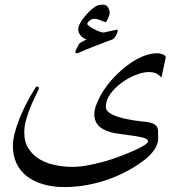

<svg xmlns="http://www.w3.org/2000/svg" viewBox="-20 -633 768 807"><path d="M658.7 -307.6Q647.9 -317.9 637.2 -324Q626.5 -330.1 604.5 -330.1Q581.1 -330.1 550.3 -317.9Q519.5 -305.7 491.5 -285.4Q463.4 -265.1 444.1 -238.5Q424.8 -211.9 424.8 -183.6Q424.8 -169.4 439.2 -159.4Q453.6 -149.4 473.4 -142.8Q493.2 -136.2 512.7 -132.6Q532.2 -128.9 542.5 -127Q559.1 -124.5 573.7 -123Q588.4 -121.6 600.3 -119.9Q612.3 -118.2 621.3 -114.5Q630.4 -110.8 636.2 -104.5Q643.6 -97.2 644.3 -83Q645 -68.8 645 -50.3Q645 -29.8 630.4 -6.6Q615.7 16.6 591.8 35.6Q561.5 59.6 523.4 81.1Q485.4 102.5 441.4 118.7Q397.5 134.8 349.1 144Q300.8 153.3 250.5 153.3Q202.1 153.3 162.4 141.8Q122.6 130.4 93.8 108.4Q64.9 86.4 49.6 54.2Q34.2 22 34.2 -20Q34.2 -43.9 41.3 -71.5Q48.3 -99.1 59.1 -127Q69.8 -154.8 82.3 -180.4Q94.7 -206.1 106 -225.8Q117.2 -245.6 124.8 -257.6Q132.3 -269.5 133.3 -269.5Q143.6 -269.5 143.6 -261.7Q143.6 -258.3 134 -239.7Q124.5 -221.2 112.8 -194.3Q101.1 -167.5 91.6 -136.2Q82 -105 82 -76.7Q82 -34.7 101.1 -6.6Q120.1 21.5 149.4 38.1Q178.7 54.7 214.6 61.5Q250.5 68.4 284.7 68.4Q313.5 68.4 348.4 62Q383.3 55.7 418.9 45.7Q454.6 35.6 487.3 22.9Q520 10.3 545.7 -1.2Q571.3 -12.7 586.7 -22.7Q602.1 -32.7 602.1 -38.1Q602.1 -43.9 597.4 -47.9Q592.8 -51.8 580.1 -54.9Q567.4 -58.1 542.7 -62Q518.1 -65.9 479 -70.8Q462.4 -72.8 444.3 -77.6Q426.3 -82.5 410.9 -91.6Q395.5 -100.6 386 -115.5Q376.5 -130.4 376.5 -152.3Q376.5 -169.9 383.5 -189.9Q390.6 -210 402.6 -231.7Q414.6 -253.4 430.9 -274.9Q447.3 -296.4 466.8 -315.9Q486.8 -335.9 508.3 -353Q529.8 -370.1 552.2 -382.6Q574.7 -395 597.4 -402.1Q620.1 -409.2 642.6 -409.2Q646 -409.2 651.6 -408.2Q657.2 -407.2 662.8 -405Q668.5 -402.8 672.6 -399.7Q676.8 -396.5 676.8 -392.1ZM475.1 -505.4Q475.1 -503.4 473.4 -497.6Q471.7 -491.7 468.5 -485.6Q465.3 -479.5 460.4 -473.6Q455.6 -467.8 449.7 -465.8Q445.8 -464.4 437.7 -461.7Q429.7 -459 418.9 -454.8Q408.2 -450.7 395.3 -445.3Q382.3 -439.9 369.1 -435.5Q337.4 -423.3 322.5 -416.3Q307.6 -409.2 302.2 -409.2Q296.9 -409.2 296.9 -414.6Q296.9 -417 298.8 -421.9Q300.8 -426.8 303.5 -431.9Q306.2 -437 308.8 -441.9Q311.5 -446.8 312.5 -448.7Q314.5 -450.7 318.6 -453.4Q322.8 -456.1 327.6 -459Q332.5 -461.9 337.2 -463.9Q341.8 -465.8 344.2 -467.3Q338.9 -468.8 332.8 -472.2Q326.7 -475.6 321.5 -481Q316.4 -486.3 312.5 -493.4Q308.6 -500.5 308.6 -509.8Q308.6 -517.6 312.5 -526.9Q316.4 -536.1 322.5 -545.4Q328.6 -554.7 336.2 -563.7Q343.8 -572.8 351.1 -580.6Q363.3 -592.8 372.3 -599.6Q381.3 -606.4 388.2 -609.4Q395 -612.3 400.9 -612.8Q406.7 -613.3 413.1 -613.3Q427.2 -613.3 434.1 -602.1Q440.9 -590.8 440.9 -578.1Q440.9 -574.7 439 -568.4Q437 -562 434.1 -555.4Q431.2 -548.8 428.2 -544.4Q425.3 -540 423.3 -540Q420.9 -540 415.8 -542.2Q410.6 -544.4 404.1 -547.1Q397.5 -549.8 390.4 -552Q383.3 -554.2 377.4 -554.2Q366.7 -554.2 356.7 -546.4Q346.7 -538.6 346.7 -531.7Q346.7 -529.8 353.8 -524.2Q360.8 -518.6 371.6 -512.5Q382.3 -506.3 394.3 -501.7Q406.2 -497.1 415.5 -496.1Q423.3 -498 432.4 -500Q441.4 -502 449.5 -503.7Q457.5 -505.4 463.4 -506.6Q469.2 -507.8 471.2 -508.3Q472.7 -508.3 473.9 -508.1Q475.1 -507.8 475.1 -505.4Z"/></svg>

Font: Accordance
Style: Italic
Weight: 400
Italic angle: -11°
Version: Version 1.2 (build January 31, 2020) Miklal Software Solutio